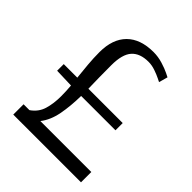

<svg xmlns="http://www.w3.org/2000/svg" viewBox="-187 -770 882 882"><g transform="rotate(45 254.0 -329.5)"><path d="M46 0V-67H84Q119 -91 130.5 -129Q142 -167 142 -215Q142 -248 139 -282L46 -285V-328H134Q130 -366 126.5 -405Q123 -444 123 -483Q123 -568 168.5 -613.5Q214 -659 299 -659Q329 -659 358.5 -650Q388 -641 407 -631.5Q426 -622 426 -622L414 -579Q414 -579 398 -587Q382 -595 359 -603Q336 -611 314 -611Q259 -611 231.5 -580.5Q204 -550 204 -479Q204 -440 204.5 -402Q205 -364 206 -328H429V-281H206Q205 -214 194.5 -159Q184 -104 155 -67H486V0Z"/></g></svg>

Font: Arsenal SC
Style: Regular
Weight: 400
Designer: Andrij Shevchenko
Foundry: Stairsfor
Version: Version 2.001; ttfautohint (v1.8.4.7-5d5b)